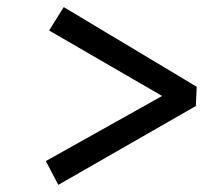

<svg xmlns="http://www.w3.org/2000/svg" viewBox="-20 -558 622 540"><path d="M159.2 -538.1 118.2 -472.2 436 -288.1 108.9 -105 144 -38.1 530.8 -259.8 533.2 -314Z"/></svg>

Font: Literata Book SemiBold
Style: Italic
Weight: 600
Italic angle: -3°
Designer: Latin by Veronika Burian and Jose Scaglione. Greek by Irene Vlachou. Cyrillic by Vera Evstafieva
Foundry: TypeTogether
Version: Version 1.003;PS 001.003;hotconv 1.0.88;makeotf.lib2.5.64775